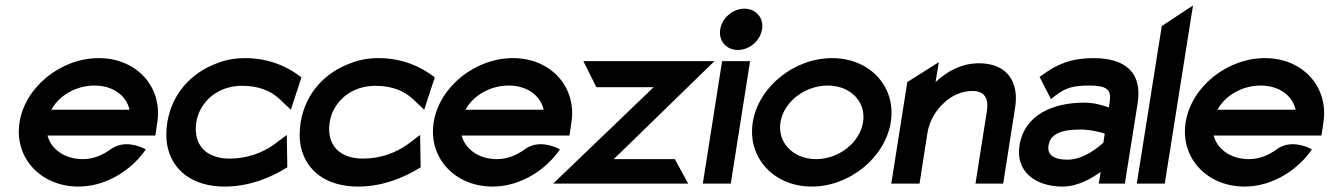

<svg xmlns="http://www.w3.org/2000/svg" viewBox="-20 -676 4896 707"><path d="M52 -226C31 -95 130 11 269 11C360 11 449 -38 506 -111L517 -126L502 -133C501 -133 438 -164 387 -126C357 -104 322 -90 285 -90C219 -90 168 -126 155 -177H552L559 -224C580 -356 483 -462 344 -462C205 -462 73 -357 52 -226ZM169 -272C197 -324 260 -361 328 -361C395 -361 445 -325 457 -272Z M596 -225C591 -192 591 -160 598 -131C618 -48 689 11 808 11C897 11 978 -22 1038 -60L1036 -179L988 -143C945 -113 890 -92 825 -92C740 -92 690 -142 703 -226C706 -245 712 -263 722 -279C749 -325 800 -360 872 -360C937 -360 981 -339 1013 -308L1051 -272L1090 -391C1042 -429 972 -462 883 -462C846 -462 812 -456 779 -443C689 -410 614 -336 596 -225Z M1087 -225C1082 -192 1082 -160 1089 -131C1109 -48 1180 11 1299 11C1388 11 1469 -22 1529 -60L1527 -179L1479 -143C1436 -113 1381 -92 1316 -92C1231 -92 1181 -142 1194 -226C1197 -245 1203 -263 1213 -279C1240 -325 1291 -360 1363 -360C1428 -360 1472 -339 1504 -308L1542 -272L1581 -391C1533 -429 1463 -462 1374 -462C1337 -462 1303 -456 1270 -443C1180 -410 1105 -336 1087 -225Z M1577 -226C1556 -95 1655 11 1794 11C1885 11 1974 -38 2031 -111L2042 -126L2027 -133C2026 -133 1963 -164 1912 -126C1882 -104 1847 -90 1810 -90C1744 -90 1693 -126 1680 -177H2077L2084 -224C2105 -356 2008 -462 1869 -462C1730 -462 1598 -357 1577 -226ZM1694 -272C1722 -324 1785 -361 1853 -361C1920 -361 1970 -325 1982 -272Z M2017 0H2514L2465 -90H2240L2611 -451H2128L2176 -355H2387Z M2632 -568C2625 -525 2655 -492 2697 -492C2739 -492 2779 -525 2786 -568C2793 -611 2763 -644 2721 -644C2679 -644 2639 -611 2632 -568ZM2568 0H2671L2742 -451H2639Z M2752 -226C2731 -95 2830 11 2969 11C3108 11 3239 -95 3260 -226C3281 -357 3183 -462 3044 -462C2905 -462 2773 -357 2752 -226ZM2854 -226C2866 -301 2944 -361 3028 -361C3112 -361 3170 -301 3158 -226C3146 -151 3069 -90 2985 -90C2901 -90 2842 -151 2854 -226Z M3262 0H3366L3395 -186C3403 -234 3428 -272 3457 -298C3483 -322 3518 -341 3561 -341C3606 -341 3621 -313 3614 -267L3572 0H3674L3718 -280C3733 -374 3689 -443 3585 -443C3520 -443 3467 -413 3425 -374L3437 -447L3321 -374Z M3734 -140C3719 -47 3790 11 3893 11C3949 11 4001 -20 4033 -43L4026 0H4122L4169 -295C4187 -407 4126 -462 4007 -462C3924 -462 3869 -438 3820 -401L3808 -393L3850 -311L3865 -323C3903 -353 3933 -361 3991 -361C4055 -361 4074 -347 4066 -299L4063 -280C4043 -288 4010 -298 3972 -298C3860 -298 3752 -255 3734 -140ZM3841 -141C3848 -185 3893 -199 3957 -199C3994 -199 4030 -190 4048 -184L4043 -151C4029 -137 3971 -88 3912 -88C3861 -88 3835 -105 3841 -141Z M4166 0H4269L4373 -656L4258 -580Z M4346 -226C4325 -95 4424 11 4563 11C4654 11 4743 -38 4800 -111L4811 -126L4796 -133C4795 -133 4732 -164 4681 -126C4651 -104 4616 -90 4579 -90C4513 -90 4462 -126 4449 -177H4846L4853 -224C4874 -356 4777 -462 4638 -462C4499 -462 4367 -357 4346 -226ZM4463 -272C4491 -324 4554 -361 4622 -361C4689 -361 4739 -325 4751 -272Z"/></svg>

Font: Charger Sport
Style: BlkObl
Weight: 900
Designer: Jasper
Foundry: Cannot Into Space Fonts
Version: Version 1.1